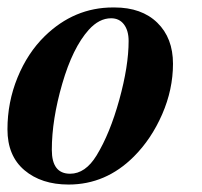

<svg xmlns="http://www.w3.org/2000/svg" viewBox="-23 -482 543 515"><path d="M280 -462H284Q357 -462 399 -421Q441 -380 441 -311Q441 -242 412 -175.5Q383 -109 336 -62Q261 13 161 13Q88 13 42.5 -25.5Q-3 -64 -3 -135Q-3 -208 24 -274Q51 -340 97 -385Q176 -462 280 -462ZM322 -372Q322 -400 309.5 -416.5Q297 -433 275 -433Q243 -433 215 -402Q172 -354 144 -257.5Q116 -161 116 -80Q116 -16 165 -16Q206 -16 236 -65Q272 -124 297 -214.5Q322 -305 322 -372Z"/></svg>

Font: STIX
Style: Bold Italic
Weight: 700
Italic angle: -16.33°
Designer: MicroPress Inc., with final additions and corrections provided by Coen Hoffman, Elsevier (retired)
Version: Version 1.1.1